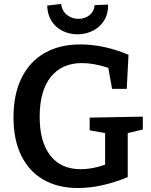

<svg xmlns="http://www.w3.org/2000/svg" viewBox="-20 -937 763 968"><path d="M700 -349V-284L624 -266V-44Q490 11 373 11Q274 11 201 -30Q128 -71 88 -151Q48 -231 48 -346Q48 -461 88.5 -543.5Q129 -626 204.5 -669.5Q280 -713 385 -713Q503 -713 628 -661L619 -489H545L526 -595Q454 -619 393 -619Q292 -619 236 -549Q180 -479 180 -348Q180 -222 233.5 -153Q287 -84 387 -84Q447 -84 510 -107V-266L432 -280V-344ZM218 -909 288 -917Q293 -881 318 -861.5Q343 -842 375 -842Q407 -842 430.5 -860Q454 -878 457 -911L525 -914Q526 -867 504.5 -833Q483 -799 447 -781.5Q411 -764 371 -764Q332 -764 297 -780.5Q262 -797 240.5 -830Q219 -863 218 -909Z"/></svg>

Font: Bitter Pro SemiBold
Style: Regular
Weight: 600
Designer: Sol Matas, and Bitter project Authors
Foundry: Sol Matas
Version: Version 1.010